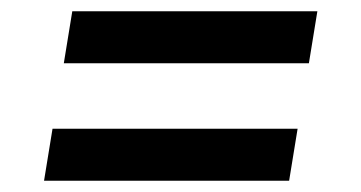

<svg xmlns="http://www.w3.org/2000/svg" viewBox="-20 -510 640 340"><path d="M93 -398 108 -490H542L527 -398ZM58 -190 73 -282H507L492 -190Z"/></svg>

Font: Iosevka Aile Semibold Oblique
Style: Regular
Weight: 600
Italic angle: -9°
Designer: Belleve Invis
Foundry: Belleve Invis
Version: Version 31.1.0; ttfautohint (v1.8.4)